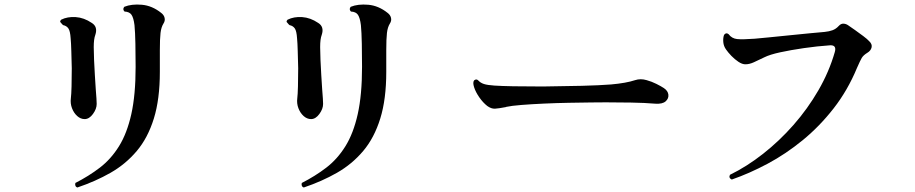

<svg xmlns="http://www.w3.org/2000/svg" viewBox="-20 -787 4040 848"><path d="M322 41Q315 39 313 33Q311 27 313 21Q372 -9 421 -46.5Q470 -84 505.5 -141Q541 -198 560 -283Q579 -368 579 -492Q579 -542 578 -593.5Q577 -645 574 -676Q570 -708 561 -721.5Q552 -735 530 -736Q520 -746 529 -757Q561 -770 606.5 -766Q652 -762 692 -730Q704 -721 707 -708Q710 -695 702 -683Q692 -667 689 -641.5Q686 -616 686 -565V-470Q686 -349 659.5 -263.5Q633 -178 584 -120Q535 -62 468.5 -24Q402 14 322 41ZM354 -261Q336 -261 321 -274.5Q306 -288 298 -309Q290 -330 293 -353Q295 -369 296 -405.5Q297 -442 297 -485Q296 -523 295 -560.5Q294 -598 292 -618Q290 -650 282 -661.5Q274 -673 259 -676Q255 -679 252 -683Q249 -687 246 -690Q245 -695 250 -700Q278 -714 314.5 -711.5Q351 -709 385 -686Q413 -669 401 -633Q394 -615 394 -579Q394 -554 395.5 -521.5Q397 -489 399 -455Q401 -421 403 -392Q405 -369 406 -352Q407 -335 407 -328Q407 -306 390.5 -283.5Q374 -261 354 -261Z M1322 41Q1315 39 1313 33Q1311 27 1313 21Q1372 -9 1421 -46.5Q1470 -84 1505.5 -141Q1541 -198 1560 -283Q1579 -368 1579 -492Q1579 -542 1578 -593.5Q1577 -645 1574 -676Q1570 -708 1561 -721.5Q1552 -735 1530 -736Q1520 -746 1529 -757Q1561 -770 1606.5 -766Q1652 -762 1692 -730Q1704 -721 1707 -708Q1710 -695 1702 -683Q1692 -667 1689 -641.5Q1686 -616 1686 -565V-470Q1686 -349 1659.5 -263.5Q1633 -178 1584 -120Q1535 -62 1468.5 -24Q1402 14 1322 41ZM1354 -261Q1336 -261 1321 -274.5Q1306 -288 1298 -309Q1290 -330 1293 -353Q1295 -369 1296 -405.5Q1297 -442 1297 -485Q1296 -523 1295 -560.5Q1294 -598 1292 -618Q1290 -650 1282 -661.5Q1274 -673 1259 -676Q1255 -679 1252 -683Q1249 -687 1246 -690Q1245 -695 1250 -700Q1278 -714 1314.5 -711.5Q1351 -709 1385 -686Q1413 -669 1401 -633Q1394 -615 1394 -579Q1394 -554 1395.5 -521.5Q1397 -489 1399 -455Q1401 -421 1403 -392Q1405 -369 1406 -352Q1407 -335 1407 -328Q1407 -306 1390.5 -283.5Q1374 -261 1354 -261Z M2216 -315Q2215 -315 2214 -314Q2183 -308 2166.5 -307Q2150 -306 2132 -319Q2113 -334 2097 -357Q2081 -380 2074 -401.5Q2067 -423 2074 -432Q2084 -440 2092 -432Q2102 -421 2117.5 -416Q2133 -411 2164 -409Q2194 -407 2247 -406Q2300 -405 2378 -405Q2472 -406 2550 -408Q2628 -410 2679 -414Q2746 -420 2785 -433Q2809 -441 2836 -433Q2858 -427 2879 -416.5Q2900 -406 2912 -398Q2930 -386 2932 -369Q2934 -352 2920 -339.5Q2906 -327 2875 -329Q2828 -333 2767 -334Q2706 -335 2656 -335Q2635 -335 2591 -334.5Q2547 -334 2492.5 -333Q2438 -332 2383 -329.5Q2328 -327 2283.5 -323.5Q2239 -320 2216 -315Z M3212 6Q3197 -1 3204 -15Q3278 -51 3350 -107.5Q3422 -164 3484.5 -235Q3547 -306 3594.5 -388Q3642 -470 3667 -557Q3676 -588 3647 -587Q3589 -583 3530.5 -574.5Q3472 -566 3426 -556Q3380 -546 3356 -534Q3329 -521 3309.5 -512Q3290 -503 3272 -503Q3258 -503 3241.5 -514Q3225 -525 3210.5 -540Q3196 -555 3187 -568Q3176 -583 3174.5 -601.5Q3173 -620 3178 -633Q3187 -645 3198 -636Q3212 -617 3235.5 -614.5Q3259 -612 3313 -616Q3335 -618 3376.5 -622Q3418 -626 3466 -631Q3514 -636 3556.5 -640Q3599 -644 3622 -646Q3642 -648 3657 -653.5Q3672 -659 3684 -672Q3694 -683 3705 -682.5Q3716 -682 3725 -676Q3737 -668 3756 -654.5Q3775 -641 3793 -627.5Q3811 -614 3819 -605Q3833 -592 3829.5 -577.5Q3826 -563 3811 -554Q3793 -543 3786 -531Q3779 -519 3765 -487Q3724 -388 3662 -308.5Q3600 -229 3525.5 -168Q3451 -107 3370.5 -64Q3290 -21 3212 6Z"/></svg>

Font: Zen Old Mincho Black
Style: Regular
Weight: 900
Designer: Yoshimichi Ohira
Foundry: Positype
Version: Version 1.001